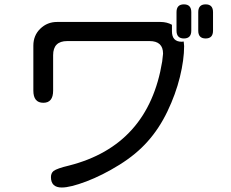

<svg xmlns="http://www.w3.org/2000/svg" viewBox="-20 -794 1040 863"><path d="M773.4 -656.2V-739.3Q773.4 -774.4 806.6 -774.4Q839.8 -774.4 839.8 -739.3V-656.2Q839.8 -621.1 806.6 -621.1Q773.4 -621.1 773.4 -656.2ZM871.1 -656.2V-739.3Q871.1 -774.4 904.3 -774.4Q937.5 -774.4 937.5 -739.3V-656.2Q937.5 -621.1 904.3 -621.1Q871.1 -621.1 871.1 -656.2ZM805.7 -607.4Q807.6 -593.8 807.6 -586.9Q807.6 -525.4 788.6 -447.8Q769.5 -370.1 732.4 -293Q695.3 -215.8 643.6 -158.2Q592.8 -100.6 516.6 -53.2Q440.4 -5.9 368.2 21.5Q295.9 48.8 257.8 48.8Q209 48.8 209 2Q209 -15.6 220.7 -25.4Q236.3 -37.1 290 -49.8Q647.5 -140.6 709 -517.6L712.9 -552.7Q712.9 -609.4 652.3 -609.4H282.2Q218.8 -609.4 218.8 -545.9V-386.7Q218.8 -332 174.8 -332Q129.9 -332 129.9 -386.7V-588.9Q129.9 -634.8 161.1 -665Q192.4 -695.3 236.3 -695.3H701.2Q730.5 -695.3 752.9 -682.6V-653.3Q752.9 -606.4 796.9 -606.4Q802.7 -606.4 805.7 -607.4Z"/></svg>

Font: jf-openhuninn-2.1
Style: Regular
Weight: 400
Designer: [Kosugi Maru]
Designed by MOTOYA      

[Varela Round]
Joe Prince (Latin component); Avraham Cornfeld (Hebrew component)
Foundry: justfont Co., Ltd.
Version: 2.1